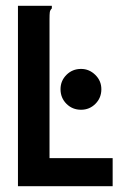

<svg xmlns="http://www.w3.org/2000/svg" viewBox="-20 -643 440 663"><path d="M42 -623H159V-614Q153 -608 152 -601Q151 -594 151 -577V-97H369V0H42ZM260 -264Q230 -264 209.5 -284.5Q189 -305 189 -335Q189 -364 209.5 -384.5Q230 -405 260 -405Q288 -405 309 -384.5Q330 -364 330 -335Q330 -305 309.5 -284.5Q289 -264 260 -264Z"/></svg>

Font: Inconsolata Condensed ExtraBold
Style: Regular
Weight: 800
Width: 3
Monospace: yes
Designer: Raph Levien, Cyreal, Brenton Simpson
Foundry: Raph Levien, Cyreal, Google
Version: Version 3.001; ttfautohint (v1.8.2.53-6de2)